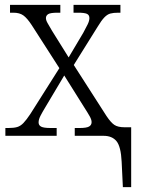

<svg xmlns="http://www.w3.org/2000/svg" viewBox="-20 -556 588 786"><path d="M478 106Q475 44 457 22Q439 0 404 0H286V-32H306Q334 -32 344.5 -38Q355 -44 355 -56Q355 -66 347.5 -79.5Q340 -93 322 -121L243 -247L165 -116Q154 -98 146 -82.5Q138 -67 138 -55Q138 -43 148.5 -37.5Q159 -32 187 -32H212V0H2V-32H15Q37 -32 50.5 -36Q64 -40 76 -52.5Q88 -65 104 -89L223 -277L110 -453Q91 -482 75.5 -493Q60 -504 35 -504H21V-536H227V-504H216Q186 -504 177 -498Q168 -492 168 -482Q168 -473 175 -461Q182 -449 193 -430L261 -321L321 -422Q332 -442 339 -456.5Q346 -471 346 -482Q346 -495 335.5 -499.5Q325 -504 300 -504H281V-536H473V-504H464Q444 -504 431.5 -500.5Q419 -497 407 -484.5Q395 -472 380 -447L282 -290L416 -81Q434 -54 448.5 -44.5Q463 -35 490 -35H517V210H483Z"/></svg>

Font: Noto Serif SemiCondensed Light
Style: Regular
Weight: 300
Width: 4
Designer: Monotype Design Team
Foundry: Monotype Imaging Inc.
Version: Version 2.013